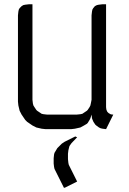

<svg xmlns="http://www.w3.org/2000/svg" viewBox="-20 -604 604 898"><path d="M64 -128.9V-532.2L65.9 -549.8L67.9 -559.1L71.8 -565.9L81.1 -575.2L88.9 -580.1L98.1 -582L115.2 -584H131.8V-137.2L133.8 -120.1L136.2 -110.8L141.1 -103L149.9 -89.8L153.8 -85.9L167 -77.1L174.8 -71.8L184.1 -69.8L201.2 -67.9H337.9L356 -69.8L365.2 -71.8L373 -77.1L386.2 -85.9L390.1 -89.8L398.9 -103L402.8 -110.8L404.8 -120.1L408.2 -137.2V-532.2L410.2 -549.8L412.1 -559.1L416 -565.9L423.8 -575.2L433.1 -580.1L441.9 -582L459 -584H476.1V-103L477.1 -94.2L478 -89.8L481.9 -81.1L487.8 -75.2L497.1 -69.8L501 -68.8L509.8 -67.9L476.1 0L460 -2L451.2 -3.9L442.9 -7.8L430.2 -17.1L425.8 -21L417 -34.2L413.1 -43L410.2 -50.8L408.2 -67.9L402.8 -50.8L398.9 -43L390.1 -28.8L386.2 -24.9L373 -17.1L356 -7.8L330.1 -2L313 0H192.9L174.8 -2L149.9 -7.8L131.8 -17.1L106.9 -34.2L98.1 -43L81.1 -67.9L71.8 -85.9L65.9 -110.8ZM231 136.2 232.9 118.2 234.9 110.8 240.2 102.1 248 88.9 269 67.9 282.2 59.1 332 34.2 340.8 38.1 314.9 64.9 306.2 77.1 304.2 81.1 299.8 99.1 297.9 115.2V140.1L299.8 158.2L301.8 167L340.8 245.1L283.2 273.9H278.8L234.9 186L232.9 176.8L231 161.1Z"/></svg>

Font: Petahja
Style: Regular
Weight: 400
Designer: T. Christopher White
Version: Version 1.1